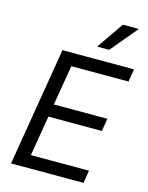

<svg xmlns="http://www.w3.org/2000/svg" viewBox="-139 -1052 880 1138"><g transform="rotate(15 301.0 -483.0)"><path d="M356.5 -801.1H430.4L568.2 -965.9H470.2ZM42.6 0H487.2L500 -78.1H143.5L184.7 -325.3H512.8L525.6 -403.4H197.4L238.6 -649.1H589.5L602.3 -727.3H163.4Z"/></g></svg>

Font: TID UI
Style: Italic
Weight: 400
Italic angle: -9.39999°
Designer: The TID Project Authors
Foundry: Bakken & Bæck
Version: Version 1.001;hotconv 1.0.109;makeotfexe 2.5.65596